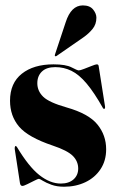

<svg xmlns="http://www.w3.org/2000/svg" viewBox="-20 -698 446 728"><path d="M210.5 -2Q241 -2 258.8 -17.8Q276.5 -33.5 276.5 -59Q276.5 -86.5 256 -107Q235.5 -127.5 180 -146Q86.5 -177.5 52.2 -218Q18 -258.5 18 -316Q18 -383 62.8 -418.5Q107.5 -454 183 -454Q229.5 -454 251.5 -442.5Q273.5 -431 278.5 -431Q284 -431 298.8 -436.8Q313.5 -442.5 328 -448.2Q342.5 -454 347 -454Q353 -454 354 -448L378 -296Q379.5 -287 376 -285.5Q373 -284 370.5 -288Q337 -347.5 308.2 -381.5Q279.5 -415.5 250.8 -429.5Q222 -443.5 189.5 -443.5Q156.5 -443.5 139 -426.8Q121.5 -410 121.5 -382.5Q121.5 -353 143.8 -331.2Q166 -309.5 233 -290.5Q316 -267 349.2 -226.2Q382.5 -185.5 382.5 -132Q382.5 -88.5 361.2 -56.5Q340 -24.5 303.8 -7.2Q267.5 10 223 10Q195.5 10 175 2.5Q154.5 -5 142.5 -12.5Q130.5 -20 127.5 -20Q124 -20 110.8 -13.2Q97.5 -6.5 83.8 0.2Q70 7 65 7Q57 7 55.5 -5L36 -132Q35 -142 39 -144.5Q40 -145.5 44 -141Q88.5 -66.5 129.2 -34.2Q170 -2 210.5 -2ZM229 -613.5Q249.5 -677.5 294 -677.5Q320.5 -677.5 333 -662Q345.5 -646.5 345.5 -631Q345.5 -606 331 -588.2Q316.5 -570.5 296.5 -556.5L194 -485.5Q190.5 -483.5 188.5 -485.5Q187 -487 188.5 -491.5Z"/></svg>

Font: Fraunces 144pt S000
Style: Bold
Weight: 700
Version: Version 1.000; ttfautohint (v1.8.3)